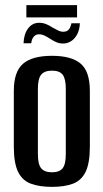

<svg xmlns="http://www.w3.org/2000/svg" viewBox="-20 -722 404 750"><path d="M183 8Q134 8 100.5 -4.5Q67 -17 50.5 -51Q34 -85 34 -149V-367Q34 -442 70 -473Q106 -504 183 -504Q259 -504 295 -473.5Q331 -443 331 -367V-149Q331 -85 314.5 -51Q298 -17 265 -4.5Q232 8 183 8ZM183 -49Q212 -49 224.5 -64.5Q237 -80 237 -120V-375Q237 -414 225 -430Q213 -446 183 -446Q154 -446 141 -430.5Q128 -415 128 -375V-120Q128 -80 141 -64.5Q154 -49 183 -49ZM227 -552Q212 -552 200.5 -557Q189 -562 175 -571Q166 -577 155 -582.5Q144 -588 132 -588Q120 -588 112 -579Q104 -570 102 -553H72Q73 -588 89.5 -610.5Q106 -633 133 -633Q148 -633 161 -627.5Q174 -622 186 -614Q197 -608 207 -603Q217 -598 227 -598Q242 -598 249 -607Q256 -616 259 -631H292Q291 -606 281.5 -588Q272 -570 257.5 -561Q243 -552 227 -552ZM83 -654V-702H281V-654Z"/></svg>

Font: Alumni Sans Thin SemiBold
Style: Regular
Weight: 600
Version: Version 1.018